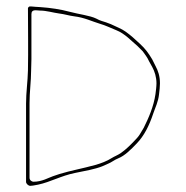

<svg xmlns="http://www.w3.org/2000/svg" viewBox="-20 -618 588 608"><path d="M79.5 -431V-573C79.5 -590.3 95.7 -584.5 107 -584.5C126.7 -584.5 150 -577.5 166.5 -575.4C185.3 -573.1 199.7 -568.1 214.4 -566.4C247.6 -562.5 271.8 -550 295.5 -543C316 -537 329.5 -529.8 347.6 -522.6C376.3 -511.3 396.4 -487.8 414.9 -472.7C415.1 -472.5 415.6 -472.1 415.8 -471.8L430.8 -456.8C431.2 -456.5 431.8 -455.8 432.2 -455.3L442.2 -441.3C446.1 -435.8 448.7 -431.2 452.2 -423.6L462.1 -405.8C469.8 -391.8 475.5 -374 475.5 -354C475.5 -348.4 474.9 -343.6 474.5 -338.1C474.1 -333.8 473.4 -327.2 472.3 -319.9C466.7 -280.9 450.5 -244 435.2 -213.4C435.1 -213.2 434.9 -212.8 434.7 -212.6L422.7 -192.5C418.6 -185.7 412.2 -178.9 405 -171.4C392.8 -158.4 377.4 -143.6 363.1 -133.7C352.2 -126.1 341.4 -122.5 333.8 -117.5C318.9 -107.8 298.5 -100.2 281.3 -95.5C241.4 -84.4 203.7 -77.8 168.8 -67.1L148 -60.1C133.9 -55.5 113.4 -42.5 86 -42.5C80.6 -42.5 73.5 -47.4 73.5 -55V-291C73.5 -326.6 78.5 -361.8 78.5 -393C78.5 -405 79.5 -417.6 79.5 -431ZM74 -597.5C72 -597.5 68.5 -594 68.5 -592C68.5 -526.5 69.8 -460.7 68.5 -394.8C67.8 -360.8 62.5 -324.9 62.5 -290V-42C62.5 -36.6 69.5 -29.5 76 -29.5C79.4 -29.5 88.2 -30.6 100.4 -33.2C140.5 -41.7 172.5 -61.2 217.6 -70.3C246.6 -76.1 280.9 -82.2 304.1 -91.5L322.1 -99.5C333.9 -104.2 341.8 -111.6 354.4 -116.6C375.6 -125.1 394.4 -144.4 413 -163.7C436.7 -188.3 452.7 -220.7 465.1 -258C471.9 -278.1 481.2 -295.7 483.6 -319.3L485.6 -337.4C486.2 -342.9 486.5 -348.5 486.5 -354C486.5 -376.7 480.8 -394 471.9 -410.2L462 -430C449.5 -450.8 440.6 -463.2 422.6 -479.8L400.8 -499.6C393.8 -505.9 385.1 -512.5 377.6 -517.9C365.3 -526.9 347.9 -533.2 331 -541.5L315.6 -547.3C307 -550.5 298 -551.7 284.9 -559.1C264.8 -568.9 230.6 -572.6 199.8 -580.9C172 -588.4 139.8 -593.3 107.5 -595.5C98 -596.1 88.3 -596.5 79.3 -597.5Z"/></svg>

Font: CiSf OpenHand
Style: Hln
Weight: 400
Foundry: Cannot Into Space Fonts
Version: Version 0.7892